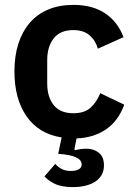

<svg xmlns="http://www.w3.org/2000/svg" viewBox="-20 -554 553 785"><path d="M280 -534Q359 -534 410.5 -499Q462 -464 485 -402L380 -355Q371 -388 346.5 -409.5Q322 -431 280 -431Q226 -431 199.5 -397Q173 -363 173 -308V-213Q173 -158 199.5 -124.5Q226 -91 280 -91Q326 -91 351 -114.5Q376 -138 390 -173L488 -126Q464 -60 414 -25.5Q364 9 293 12L284 57L288 60Q310 54 333 54Q363 54 384 70.5Q405 87 405 122Q405 146 394.5 163Q384 180 366.5 190.5Q349 201 326 206Q303 211 279 211Q230 211 202 196.5Q174 182 162 167L206 116Q216 128 231.5 136.5Q247 145 270 145Q289 145 301.5 138.5Q314 132 314 118Q314 112 311 106Q308 100 300 94.5Q292 89 278 84.5Q264 80 241 77L218 75L232 8Q138 -7 88.5 -78.5Q39 -150 39 -262Q39 -325 55 -375Q71 -425 101.5 -460.5Q132 -496 177 -515Q222 -534 280 -534Z"/></svg>

Font: IBM Plex Sans Thai SemiBold
Style: Regular
Weight: 600
Designer: Mike Abbink, Paul van der Laan, Pieter van Rosmalen, Ben Mitchell, Mark Frömberg
Foundry: Bold Monday
Version: Version 1.1